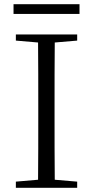

<svg xmlns="http://www.w3.org/2000/svg" viewBox="-20 -888 440 908"><path d="M44 -822H356V-868H44ZM55 -696 160 -687C161 -590 161 -490 161 -390V-335C161 -235 161 -136 160 -38L55 -29V0H345V-29L239 -38C238 -137 238 -235 238 -335V-390C238 -490 238 -590 239 -687L345 -696V-725H55Z"/></svg>

Font: Noto Serif JP Light
Style: Regular
Weight: 300
Designer: Ryoko NISHIZUKA 西塚涼子 (kana & ideographs); Frank Grießhammer (Latin, Greek & Cyrillic); Wenlong ZHANG 张文龙 (bopomofo); San
Foundry: Adobe
Version: Version 2.001;hotconv 1.1.0;makeotfexe 2.6.0